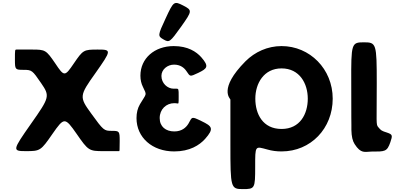

<svg xmlns="http://www.w3.org/2000/svg" viewBox="-20 -1045 2785 1325"><path d="M751 -142C698 -142 694 -145 610 -261C526 -376 527 -384 639 -541C750 -699 751 -703 654 -703C557 -703 553 -700 490 -608C427 -515 423 -515 361 -608C298 -700 293 -703 201 -703H94C83 -703 83 -701 83 -633C83 -565 85 -563 142 -563C200 -563 203 -560 264 -471C325 -382 323 -374 194 -191C65 -7 64 -2 160 -2C257 -2 262 -5 342 -121C423 -237 428 -237 509 -121C589 -5 595 -2 695 -2H798H802C805 -2 806 -4 806 -72C806 -140 804 -142 751 -142Z M1108 -773C1068 -796 1068 -800 1123 -918C1178 -1037 1181 -1039 1244 -1007C1308 -974 1307 -970 1230 -861C1152 -752 1148 -750 1108 -773ZM1266 -555C1293 -517 1287 -513 1348 -542C1410 -572 1425 -586 1369 -650C1335 -688 1277 -727 1179 -727C1046 -727 949 -642 949 -523C949 -494 955 -468 966 -446C996 -384 991 -403 946 -326C930 -299 922 -267 922 -230C922 -96 1031 0 1182 0C1290 0 1356 -43 1395 -86C1460 -159 1443 -174 1371 -209C1299 -244 1307 -239 1280 -191C1264 -165 1235 -138 1183 -138C1124 -138 1082 -171 1082 -230C1082 -291 1127 -333 1183 -333C1191 -333 1199 -332 1204 -331C1213 -329 1213 -330 1213 -381C1213 -431 1213 -433 1196 -433H1178C1136 -433 1094 -470 1094 -521C1094 -566 1136 -599 1181 -599C1225 -599 1251 -577 1266 -555Z M1742 -364C1742 -468 1800 -573 1923 -573C2048 -573 2104 -468 2104 -364C2104 -259 2051 -155 1923 -155C1793 -155 1742 -259 1742 -364ZM1570 -358V-352V-46C1570 251 1572 260 1656 260C1739 260 1741 256 1741 106C1741 -44 1740 -36 1826 -13C1857 -4 1889 0 1923 0C2125 0 2276 -159 2276 -364C2276 -569 2118 -727 1923 -727C1827 -727 1739 -687 1674 -622C1484 -430 1570 -364 1570 -358Z M2491 -753C2405 -753 2403 -745 2404 -476C2404 -207 2405 -199 2405 -183V-167V-148C2406 -103 2413 -73 2427 -51C2471 18 2498 2 2543 1C2636 1 2651 3 2674 -64C2690 -111 2689 -117 2651 -130C2613 -142 2610 -144 2590 -168C2574 -186 2580 -199 2580 -472C2580 -745 2577 -753 2491 -753Z"/></svg>

Font: Hussar Print
Style: Bold
Weight: 700
Foundry: Cannot Into Space Fonts
Version: Version 2.00